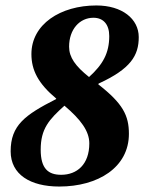

<svg xmlns="http://www.w3.org/2000/svg" viewBox="-20 -669 535 703"><path d="M197 14C339 14 452 -56 452 -179C452 -246 430 -290 340 -360L341 -363C459 -417 488 -466 488 -533C488 -600 427 -649 333 -649C201 -649 95 -580 95 -471C95 -412 120 -363 186 -308L185 -306C71 -248 19 -210 19 -115C19 -30 91 14 197 14ZM216 -282C276 -231 307 -189 307 -144C307 -67 262 -29 204 -29C157 -29 129 -51 129 -121C129 -197 159 -231 216 -282ZM306 -387C256 -427 233 -459 233 -498C233 -562 272 -604 322 -604C359 -604 380 -579 380 -537C380 -475 357 -433 306 -387Z"/></svg>

Font: STIX Two Text
Style: Bold Italic
Weight: 700
Italic angle: -12°
Designer: Ross Mills, John Hudson & Paul Hanslow, Tiro Typeworks Ltd; with prior portions MicroPress Inc. and Coen Hoffman, Elsevi
Foundry: Tiro Typeworks Ltd
Version: Version 2.13 b171